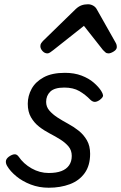

<svg xmlns="http://www.w3.org/2000/svg" viewBox="-20 -860 567 899"><path d="M208 19Q163 19 124 4Q85 -11 56.5 -34.5Q28 -58 14 -82Q7 -93 7.5 -104.5Q8 -116 21 -126Q35 -136 46.5 -137.5Q58 -139 67 -127Q90 -93 128 -71.5Q166 -50 208 -50Q244 -50 267.5 -59Q291 -68 303.5 -86Q316 -104 316 -130Q316 -156 301 -174Q286 -192 263 -206.5Q240 -221 213 -235Q186 -249 163 -267Q140 -285 125 -311Q110 -337 110 -374Q110 -411 128 -444Q146 -477 184.5 -498Q223 -519 284 -519Q328 -519 362 -506Q396 -493 419 -473Q442 -453 454 -434Q461 -423 462.5 -414Q464 -405 447 -392Q434 -383 424 -383Q414 -383 404 -392Q380 -417 351.5 -433.5Q323 -450 281 -450Q235 -450 215.5 -431Q196 -412 196 -383Q196 -360 211 -342.5Q226 -325 249 -310Q272 -295 299 -280.5Q326 -266 349 -247.5Q372 -229 387 -203Q402 -177 402 -140Q402 -85 376.5 -49.5Q351 -14 307 2.5Q263 19 208 19ZM202 -610Q189 -610 179 -621Q169 -632 169 -644Q169 -652 173 -658Q177 -664 181 -668L335 -818Q348 -830 361.5 -835Q375 -840 392 -840Q405 -840 416.5 -833.5Q428 -827 434 -815L521 -661Q525 -654 526 -649Q527 -644 527 -640Q527 -628 512.5 -619Q498 -610 488 -610Q479 -610 473.5 -615Q468 -620 462 -626L373 -739L229 -625Q223 -621 216 -615.5Q209 -610 202 -610Z"/></svg>

Font: Playwrite AU SA
Style: Regular
Weight: 400
Designer: Veronika Burian, José Scaglione
Foundry: TypeTogether
Version: Version 1.002